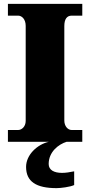

<svg xmlns="http://www.w3.org/2000/svg" viewBox="-20 -734 466 994"><path d="M21 0H233C172 14 115 68 115 130C115 206 167 240 273 240C294 240 343 234 364 224V153C340 158 319 161 301 161C261 161 232 147 232 115C232 52 283 13 325 0H406V-61H351C331 -61 313 -81 313 -110V-599C313 -636 327 -653 351 -653H406V-714H21V-653H74C92 -653 113 -636 113 -600V-108C113 -78 92 -61 74 -61H21Z"/></svg>

Font: Noto Serif Gurmukhi Black
Style: Regular
Weight: 900
Designer: Vaibhav Singh and the Monotype Design Team
Foundry: Monotype Imaging Inc.
Version: Version 2.004